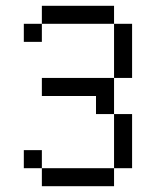

<svg xmlns="http://www.w3.org/2000/svg" viewBox="-20 -645 540 665"><path d="M125 -62.5V0H375V-62.5ZM125 -62.5V-125H62.5V-62.5ZM375 -62.5H437.5V-250H375ZM375 -250Q375 -250 375 -375H125V-312.5H312.5V-250ZM375 -375H437.5V-562.5H375ZM125 -562.5H62.5V-500H125ZM125 -562.5H375V-625H125Z"/></svg>

Font: UnifontExMono
Style: Regular
Weight: 500
Version: Version 15.0.06